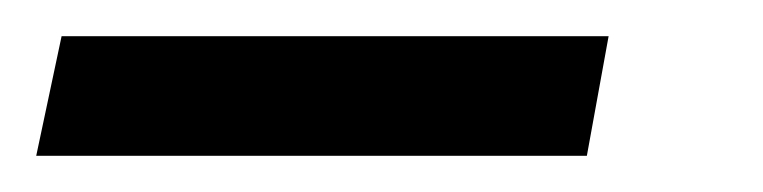

<svg xmlns="http://www.w3.org/2000/svg" viewBox="-98 68 421 106"><path d="M238 88 226 154H-78L-64 88Z"/></svg>

Font: Veleka
Style: Italic
Weight: 400
Italic angle: -12°
Designer: Stefan Peev, Context Ltd, 2016; SIL International, 1997-2014.
Foundry: Stefan Peev, Context Ltd, 2016
Version: Version 1.000